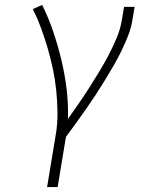

<svg xmlns="http://www.w3.org/2000/svg" viewBox="-20 -558 640 783"><path d="M172 205 207 -6Q215 -52 214.5 -97.5Q214 -143 209.5 -187.5Q205 -232 196 -275Q187 -318 175 -359.5Q163 -401 148 -442Q133 -483 114 -521L152 -538Q178 -485 197 -429Q216 -373 230 -315Q244 -257 251.5 -196Q259 -135 257 -73Q280 -105 302 -137Q324 -169 345 -202Q366 -235 386 -268Q406 -301 424 -335.5Q442 -370 456.5 -405Q471 -440 477 -477L486 -530H529L520 -477Q515 -444 502.5 -412.5Q490 -381 475 -350Q460 -319 442.5 -289Q425 -259 407 -229.5Q389 -200 370 -171Q351 -142 331 -113.5Q311 -85 290.5 -56.5Q270 -28 249 0L215 205Z"/></svg>

Font: Iosevka Curly Slab XLtEx
Style: Italic
Weight: 200
Width: 7
Italic angle: -9°
Monospace: yes
Designer: Belleve Invis
Foundry: Belleve Invis
Version: Version 11.1.0; ttfautohint (v1.8.3)